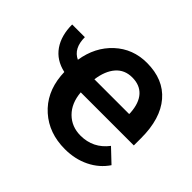

<svg xmlns="http://www.w3.org/2000/svg" viewBox="-157 -706 883 883"><g transform="rotate(45 284.5 -264.0)"><path d="M355.5 9.8Q252 9.8 183.1 -51.5Q114.3 -112.8 104.5 -214.8L103 -239.3Q39.6 -253.4 6.8 -300.5Q-25.9 -347.7 -25.9 -419.4H56.6Q56.6 -346.7 107.4 -323.2Q122.6 -419.4 186.8 -478.8Q251 -538.1 342.3 -538.1Q450.2 -538.1 509 -469.2Q567.9 -400.4 567.9 -274.4V-226.6H222.7Q228 -161.1 266.4 -123Q304.7 -85 362.8 -85Q444.8 -85 495.1 -150.9L559.6 -89.8Q527.8 -42.5 474.6 -16.4Q421.4 9.8 355.5 9.8ZM224.6 -313.5H450.7V-322.3Q446.8 -381.8 418.9 -412.4Q391.1 -442.9 341.8 -442.9Q292.5 -442.9 262.7 -408.7Q232.9 -374.5 224.6 -313.5Z"/></g></svg>

Font: Roboto-o Medium
Style: Regular
Weight: 500
Designer: Google
Version: Version 2.134; 2016; ttfautohint (v1.6)